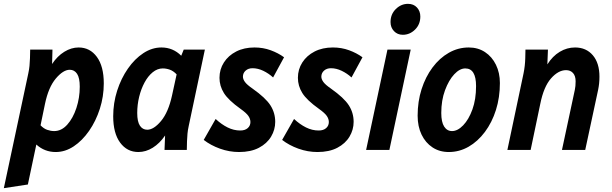

<svg xmlns="http://www.w3.org/2000/svg" viewBox="-54 -780 3186 999"><path d="M-34 199 93 -397Q98 -420 99.5 -437.5Q101 -455 102 -477L103 -522H219L217 -447Q244 -488 280.5 -510.5Q317 -533 355 -533Q414 -533 450 -484Q486 -435 486 -346Q486 -278 465.5 -214Q445 -150 409.5 -99Q374 -48 329.5 -18.5Q285 11 236 11Q178 11 135 -28L91 180ZM180 -239 157 -128Q173 -111 191.5 -104.5Q210 -98 228 -98Q266 -98 296 -131.5Q326 -165 343.5 -218Q361 -271 361 -329Q361 -375 347 -396Q333 -417 309 -417Q275 -417 236.5 -371.5Q198 -326 180 -239Z M535 -175Q535 -244 555.5 -308Q576 -372 611.5 -423Q647 -474 692 -503.5Q737 -533 786 -533Q846 -533 889 -490L902 -522H1012L928 -125Q923 -102 921.5 -84.5Q920 -67 919 -45L918 0H802L805 -75Q777 -34 741 -11.5Q705 11 666 11Q607 11 571 -38Q535 -87 535 -175ZM660 -192Q660 -147 674 -126Q688 -105 712 -105Q746 -105 784 -150.5Q822 -196 841 -283L865 -393Q848 -411 829.5 -417.5Q811 -424 793 -424Q765 -424 740.5 -404Q716 -384 698 -350.5Q680 -317 670 -276Q660 -235 660 -192Z M1006 -52 1068 -161Q1098 -133 1130 -117Q1162 -101 1196 -101Q1221 -101 1235 -113.5Q1249 -126 1249 -145Q1249 -161 1238.5 -176.5Q1228 -192 1197 -214Q1134 -259 1111 -296Q1088 -333 1088 -375Q1088 -419 1111 -455Q1134 -491 1175 -512Q1216 -533 1270 -533Q1315 -533 1354.5 -518.5Q1394 -504 1424 -482L1367 -377Q1344 -398 1316 -411.5Q1288 -425 1260 -425Q1238 -425 1224 -412.5Q1210 -400 1210 -381Q1210 -368 1220.5 -353.5Q1231 -339 1260 -319Q1328 -271 1353 -232Q1378 -193 1378 -146Q1378 -105 1356.5 -69Q1335 -33 1293 -11Q1251 11 1190 11Q1139 11 1090.5 -6.5Q1042 -24 1006 -52Z M1414 -52 1476 -161Q1506 -133 1538 -117Q1570 -101 1604 -101Q1629 -101 1643 -113.5Q1657 -126 1657 -145Q1657 -161 1646.5 -176.5Q1636 -192 1605 -214Q1542 -259 1519 -296Q1496 -333 1496 -375Q1496 -419 1519 -455Q1542 -491 1583 -512Q1624 -533 1678 -533Q1723 -533 1762.5 -518.5Q1802 -504 1832 -482L1775 -377Q1752 -398 1724 -411.5Q1696 -425 1668 -425Q1646 -425 1632 -412.5Q1618 -400 1618 -381Q1618 -368 1628.5 -353.5Q1639 -339 1668 -319Q1736 -271 1761 -232Q1786 -193 1786 -146Q1786 -105 1764.5 -69Q1743 -33 1701 -11Q1659 11 1598 11Q1547 11 1498.5 -6.5Q1450 -24 1414 -52Z M1978 -665Q1978 -706 2005.5 -733Q2033 -760 2069 -760Q2098 -760 2115.5 -741Q2133 -722 2133 -694Q2133 -653 2105.5 -626Q2078 -599 2042 -599Q2014 -599 1996 -618Q1978 -637 1978 -665ZM1851 0 1962 -522H2083L1972 0Z M2119 -178Q2119 -252 2139.5 -316Q2160 -380 2196.5 -429Q2233 -478 2281.5 -505.5Q2330 -533 2385 -533Q2433 -533 2469.5 -509Q2506 -485 2526.5 -443Q2547 -401 2547 -348Q2547 -273 2526.5 -208Q2506 -143 2469 -93.5Q2432 -44 2384 -16.5Q2336 11 2281 11Q2233 11 2196.5 -13Q2160 -37 2139.5 -79.5Q2119 -122 2119 -178ZM2242 -192Q2242 -145 2257 -121.5Q2272 -98 2298 -98Q2327 -98 2356 -128Q2385 -158 2404 -210.5Q2423 -263 2423 -332Q2423 -424 2367 -424Q2338 -424 2309.5 -393.5Q2281 -363 2261.5 -310.5Q2242 -258 2242 -192Z M2586 0 2670 -398Q2678 -437 2679 -477L2680 -522H2797L2794 -445Q2821 -488 2858.5 -510.5Q2896 -533 2938 -533Q2996 -533 3030.5 -492.5Q3065 -452 3065 -381Q3065 -345 3058 -312L2991 0H2870L2937 -313Q2939 -322 2940 -333Q2941 -344 2941 -357Q2941 -385 2927.5 -400Q2914 -415 2891 -415Q2851 -415 2813 -372Q2775 -329 2757 -239L2707 0Z"/></svg>

Font: Radio Canada Condensed SemiBold
Style: Italic
Weight: 600
Width: 3
Italic angle: -12°
Designer: Charles Daoud, Etienne Aubert Bonn, Alexandre Saumier Demers, Jacques Le Bailly
Foundry: Radio-Canada
Version: Version 2.104; ttfautohint (v1.8.4.7-5d5b);gftools[0.9.28.de